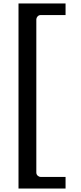

<svg xmlns="http://www.w3.org/2000/svg" viewBox="-20 -855 466 1110"><path d="M87 -835V235H359V168H215C204.3 168 190 158.1 190 143V-743C190 -753.7 199.9 -768 215 -768H359V-835Z"/></svg>

Font: Hussar Ekologiczny
Style: Regular
Weight: 400
Foundry: Cannot Into Space Fonts
Version: Version 0.97